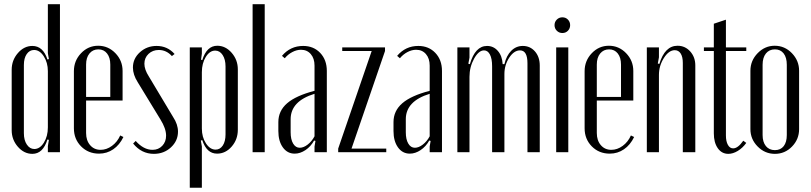

<svg xmlns="http://www.w3.org/2000/svg" viewBox="-20 -719 3831 907"><path d="M206.1 -28.8 210.9 -58.1 204.1 -60.1Q183.1 7.8 132.8 7.8Q93.8 7.8 64.5 -25.6Q35.2 -59.1 35.2 -104V-389.2Q35.2 -434.6 64.5 -468.3Q93.8 -502 132.8 -502Q183.6 -502 204.1 -438L210.9 -439.9L206.1 -467.8V-699.2H263.2V0H206.1ZM206.1 -382.8Q206.1 -423.3 186.8 -453.1Q167.5 -482.9 141.1 -482.9Q119.6 -482.9 106.2 -463.6Q92.8 -444.3 92.8 -412.1V-89.8Q92.8 -56.6 106.9 -35.9Q121.1 -15.1 142.1 -15.1Q168.5 -15.1 187.3 -45.2Q206.1 -75.2 206.1 -117.2Z M329.1 -382.8Q329.1 -432.1 362.8 -467.5Q396.5 -502.9 443.8 -502.9Q491.2 -502.9 525.1 -467.8Q559.1 -432.6 559.1 -383.8V-244.1H386.7V-90.8Q386.7 -55.2 405.8 -33.2Q424.8 -11.2 455.1 -11.2Q483.4 -11.2 508.8 -29.8Q534.2 -48.3 547.9 -79.1L563 -71.8Q544.9 -34.2 514.9 -13.7Q484.9 6.8 447.8 6.8Q397 6.8 363 -27.6Q329.1 -62 329.1 -112.8ZM386.7 -261.2H501V-414.1Q501 -446.8 485.8 -466.3Q470.7 -485.8 444.8 -485.8Q418.5 -485.8 402.6 -466.3Q386.7 -446.8 386.7 -414.1Z M804.7 -463.9 792 -454.1Q766.1 -482.9 730 -482.9Q701.2 -482.9 681.6 -464.4Q662.1 -445.8 662.1 -418Q662.1 -390.6 683.1 -357.9L797.9 -166Q820.8 -131.3 820.8 -97.2Q820.8 -53.7 787.6 -22.9Q754.4 7.8 707 7.8Q648.4 7.8 608.9 -41L621.1 -53.2Q658.2 -11.2 700.7 -11.2Q728.5 -11.2 746.6 -30.3Q764.6 -49.3 764.6 -78.1Q764.6 -111.8 737.8 -154.8L630.9 -330.1Q607.9 -366.2 607.9 -399.9Q607.9 -442.4 640.9 -472.2Q673.8 -502 719.7 -502Q771 -502 804.7 -463.9Z M933.6 -465.8 929.7 -437 935.5 -435.1Q956.5 -502.9 1006.3 -502.9Q1045.4 -502.9 1074.5 -469.5Q1103.5 -436 1103.5 -391.1V-106Q1103.5 -60.1 1074.5 -26.6Q1045.4 6.8 1005.4 6.8Q956.1 6.8 935.5 -57.1L928.7 -55.2L933.6 -26.9V168H876.5V-495.1H933.6ZM933.6 -111.8Q933.6 -71.3 952.9 -41.7Q972.2 -12.2 998.5 -12.2Q1019.5 -12.2 1032.5 -31.7Q1045.4 -51.3 1045.4 -84V-404.8Q1045.4 -438.5 1031.7 -459.2Q1018.1 -480 996.6 -480Q970.7 -480 952.1 -450Q933.6 -419.9 933.6 -377.9Z M1173.3 0V-699.2H1230.5V0Z M1294.9 -100.1V-142.1Q1294.9 -195.3 1336.4 -231.2Q1377.9 -267.1 1465.8 -290V-409.2Q1465.8 -442.9 1448.2 -463.4Q1430.7 -483.9 1401.9 -483.9Q1381.3 -483.9 1360.6 -472.9Q1339.8 -461.9 1325.2 -443.8L1312 -455.1Q1351.6 -502 1412.1 -502Q1461.4 -502 1492.7 -469Q1523.9 -436 1523.9 -383.8V0H1465.8V-26.9L1470.2 -53.2L1463.9 -55.2Q1448.2 -26.9 1423.1 -10Q1397.9 6.8 1372.1 6.8Q1337.4 6.8 1316.2 -22.7Q1294.9 -52.2 1294.9 -100.1ZM1396 -21Q1414.1 -21 1433.6 -36.1Q1453.1 -51.3 1465.8 -75.2V-275.9Q1353 -241.2 1353 -155.8V-94.2Q1353 -60.5 1364.7 -40.8Q1376.5 -21 1396 -21Z M1804.7 0H1577.6V-17.1L1735.8 -478H1596.7V-495.1H1798.8V-478L1640.6 -17.1H1804.7Z M1838.9 -100.1V-142.1Q1838.9 -195.3 1880.4 -231.2Q1921.9 -267.1 2009.8 -290V-409.2Q2009.8 -442.9 1992.2 -463.4Q1974.6 -483.9 1945.8 -483.9Q1925.3 -483.9 1904.5 -472.9Q1883.8 -461.9 1869.1 -443.8L1856 -455.1Q1895.5 -502 1956.1 -502Q2005.4 -502 2036.6 -469Q2067.9 -436 2067.9 -383.8V0H2009.8V-26.9L2014.2 -53.2L2007.8 -55.2Q1992.2 -26.9 1967 -10Q1941.9 6.8 1916 6.8Q1881.3 6.8 1860.1 -22.7Q1838.9 -52.2 1838.9 -100.1ZM1939.9 -21Q1958 -21 1977.5 -36.1Q1997.1 -51.3 2009.8 -75.2V-275.9Q1897 -241.2 1897 -155.8V-94.2Q1897 -60.5 1908.7 -40.8Q1920.4 -21 1939.9 -21Z M2362.8 -416Q2372.1 -456.1 2395 -479Q2418 -502 2449.7 -502Q2484.4 -502 2507.1 -476.1Q2529.8 -450.2 2529.8 -409.2V0H2471.7V-419.9Q2471.7 -481 2436.5 -481Q2408.2 -481 2385.5 -446.5Q2362.8 -412.1 2362.8 -369.1V0H2304.7V-405.8Q2304.7 -441.9 2294.4 -461.4Q2284.2 -481 2266.6 -481Q2241.2 -481 2219.5 -441.7Q2197.8 -402.3 2197.8 -356V0H2140.6V-495.1H2197.8V-446.8L2192.4 -418L2199.7 -416Q2224.6 -502 2280.8 -502Q2311.5 -502 2332 -478.3Q2352.5 -454.6 2354.5 -416Z M2610.4 -573.7Q2599.6 -584.5 2599.6 -600.1Q2599.6 -615.7 2610.4 -626.5Q2621.1 -637.2 2636.7 -637.2Q2652.3 -637.2 2662.8 -626.5Q2673.3 -615.7 2673.3 -600.1Q2673.3 -584.5 2662.8 -573.7Q2652.3 -563 2636.7 -563Q2621.1 -563 2610.4 -573.7ZM2607.4 -495.1H2664.6V0H2607.4Z M2741.7 -382.8Q2741.7 -432.1 2775.4 -467.5Q2809.1 -502.9 2856.4 -502.9Q2903.8 -502.9 2937.7 -467.8Q2971.7 -432.6 2971.7 -383.8V-244.1H2799.3V-90.8Q2799.3 -55.2 2818.4 -33.2Q2837.4 -11.2 2867.7 -11.2Q2896 -11.2 2921.4 -29.8Q2946.8 -48.3 2960.4 -79.1L2975.6 -71.8Q2957.5 -34.2 2927.5 -13.7Q2897.5 6.8 2860.4 6.8Q2809.6 6.8 2775.6 -27.6Q2741.7 -62 2741.7 -112.8ZM2799.3 -261.2H2913.6V-414.1Q2913.6 -446.8 2898.4 -466.3Q2883.3 -485.8 2857.4 -485.8Q2831.1 -485.8 2815.2 -466.3Q2799.3 -446.8 2799.3 -414.1Z M3094.7 -417Q3120.6 -502.9 3180.7 -502.9Q3216.3 -502.9 3240.5 -476.1Q3264.6 -449.2 3264.6 -410.2V0H3205.6V-421.9Q3205.6 -450.2 3195.6 -466.1Q3185.5 -481.9 3167.5 -481.9Q3139.6 -481.9 3116.2 -445.1Q3092.8 -408.2 3092.8 -365.2V0H3035.6V-495.1H3092.8V-448.2L3087.4 -418.9Z M3420.4 7.8Q3389.6 7.8 3370.8 -18.8Q3352.1 -45.4 3352.1 -88.9V-478H3305.2V-495.1H3352.1V-606.9L3409.2 -626V-495.1H3505.4V-478H3409.2V-79.1Q3409.2 -51.3 3418.5 -34.7Q3427.7 -18.1 3443.4 -18.1Q3465.8 -18.1 3491.2 -54.2L3505.4 -43.9Q3488.3 -20 3465.3 -6.1Q3442.4 7.8 3420.4 7.8Z M3639.6 -502.9Q3687 -502.9 3720.9 -467.8Q3754.9 -432.6 3754.9 -384.8V-108.9Q3754.9 -61 3721.4 -26.6Q3688 7.8 3640.6 7.8Q3593.3 7.8 3559.1 -26.9Q3524.9 -61.5 3524.9 -108.9V-384.8Q3524.9 -432.6 3559.1 -467.8Q3593.3 -502.9 3639.6 -502.9ZM3640.6 -485.8Q3613.8 -485.8 3598.1 -466.3Q3582.5 -446.8 3582.5 -413.1V-81.1Q3582.5 -47.9 3598.1 -28.8Q3613.8 -9.8 3640.6 -9.8Q3667.5 -9.8 3682.1 -28.6Q3696.8 -47.4 3696.8 -81.1V-413.1Q3696.8 -447.3 3681.9 -466.6Q3667 -485.8 3640.6 -485.8Z"/></svg>

Font: Moniqa Narrow Heading
Style: Regular
Weight: 400
Width: 4
Designer: Rajesh Rajput
Foundry: Rajesh Rajput
Version: Version 1.000